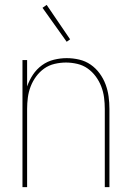

<svg xmlns="http://www.w3.org/2000/svg" viewBox="-20 -766 540 786"><path d="M72 0V-520H91V-412Q100 -438 115 -460.5Q130 -483 152 -499Q174 -515 200.5 -521.5Q227 -528 253 -528Q279 -528 304.5 -522Q330 -516 351 -501.5Q372 -487 387.5 -466Q403 -445 412 -421Q421 -397 424.5 -371.5Q428 -346 428 -320V0H409V-320Q409 -343 406 -366.5Q403 -390 394.5 -412Q386 -434 372 -453Q358 -472 339 -485.5Q320 -499 296.5 -504.5Q273 -510 250 -510Q227 -510 203.5 -504.5Q180 -499 161 -485.5Q142 -472 128 -453Q114 -434 105.5 -412Q97 -390 94 -366.5Q91 -343 91 -320V0ZM253 -595 154 -734 171 -746 267 -605Z"/></svg>

Font: Iosevka SS18 Thin
Style: Regular
Weight: 100
Monospace: yes
Designer: Belleve Invis
Foundry: Belleve Invis
Version: Version 25.1.1; ttfautohint (v1.8.4)